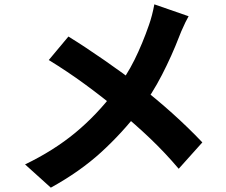

<svg xmlns="http://www.w3.org/2000/svg" viewBox="-20 -811 1040 884"><path d="M814.6 -666.6 805.2 -643.2Q771.6 -555.6 725.8 -466.5Q680 -377.4 623.2 -303.4Q542.4 -198.2 445.1 -109.5Q347.8 -20.8 214 53L95.4 -54Q227.6 -117.8 326.7 -199.8Q425.8 -281.8 508 -390.2Q562.8 -461.8 599.4 -535.8Q636 -609.8 666 -696.4Q681.2 -739.6 690.6 -791L848.4 -736.2Q836.4 -716.4 814.6 -666.6ZM616.6 -420.2Q782 -291.8 911.6 -155.4L802.8 -34Q740.2 -107.8 672.3 -172.6Q604.4 -237.4 520.2 -307Q451.2 -364.4 371 -423.1Q290.8 -481.8 204.6 -534.6L295 -642.8Q368.8 -597.4 459.9 -534.2Q551 -471 616.6 -420.2Z"/></svg>

Font: 寒蝉端黑体 Light
Style: Regular
Weight: 300
Designer: ChillDuanSans {Warren2060}; 
Source Han Sans {Ryoko NISHIZUKA 西塚涼子 (kana, bopomofo & ideographs); Paul D. Hunt (Latin, G
Foundry: ChillType&Adobe
Version: Version 1.300;Glyphs 3.3 (3306)